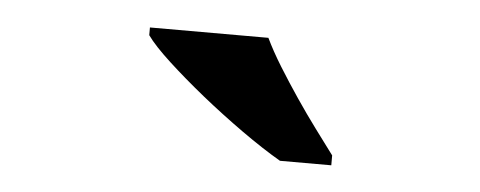

<svg xmlns="http://www.w3.org/2000/svg" viewBox="-28 -813 632 253"><g transform="rotate(5 288.5 -686.0)"><path d="M348.1 -606Q324.7 -619.6 296.1 -639.9Q267.6 -660.2 241 -681.6Q214.4 -703.1 192.9 -722.9Q171.4 -742.7 162.1 -755.9V-766.1H318.8Q326.7 -749.5 338.9 -729.7Q351.1 -710 364.5 -690.2Q377.9 -670.4 391.6 -651.9Q405.3 -633.3 416 -619.1V-606Z"/></g></svg>

Font: Sahl Naskh
Style: Bold
Weight: 700
Designer: Pascal Zoghbi
Version: Version 1.001